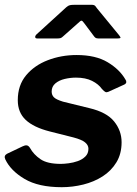

<svg xmlns="http://www.w3.org/2000/svg" viewBox="-20 -769 570 799"><path d="M237 10Q140 10 82 -24.5Q24 -59 2 -106Q-5 -121 9 -129L74 -160Q84 -165 91.5 -164Q99 -163 105 -153Q120 -126 148.5 -106.5Q177 -87 233 -87Q246 -87 265.5 -89.5Q285 -92 303.5 -98.5Q322 -105 335 -117.5Q348 -130 348 -150Q348 -165 334 -176.5Q320 -188 286 -197L187 -222Q120 -239 87 -270Q54 -301 54 -352Q54 -414 88.5 -455.5Q123 -497 179 -518.5Q235 -540 299 -540Q378 -540 428 -510Q478 -480 502 -438Q506 -433 505.5 -427Q505 -421 497 -417L431 -387Q424 -384 419 -386Q414 -388 404 -399Q390 -419 363 -432.5Q336 -446 296 -446Q273 -446 249.5 -440.5Q226 -435 210.5 -422Q195 -409 195 -388Q195 -374 204 -364.5Q213 -355 242 -346L352 -319Q424 -302 455 -263.5Q486 -225 486 -177Q486 -129 464.5 -93.5Q443 -58 407 -35Q371 -12 326.5 -1Q282 10 237 10ZM369 -621 330 -673Q323 -683 319 -683Q315 -683 305 -673L243 -618Q237 -612 232 -610.5Q227 -609 219 -609H135Q127 -609 126.5 -614.5Q126 -620 131 -625L256 -739Q264 -746 271 -747.5Q278 -749 290 -749H362Q372 -749 376.5 -744Q381 -739 384 -734L476 -622Q483 -613 481 -611Q479 -609 469 -609H389Q381 -609 377 -612Q373 -615 369 -621Z"/></svg>

Font: Libre Franklin
Style: Bold Italic
Weight: 700
Italic angle: -8°
Designer: Pablo Impallari, Rodrigo Fuenzalida, Nhung Nguyen
Foundry: Impallari Type
Version: Version 3.000